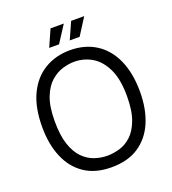

<svg xmlns="http://www.w3.org/2000/svg" viewBox="-149 -935 952 1061"><g transform="rotate(-20 327.0 -404.5)"><path d="M326 14Q231 14 167.5 -29Q104 -72 72 -148.5Q40 -225 40 -326Q40 -441 77 -518Q114 -595 179.5 -634Q245 -673 329 -673Q416 -673 480.5 -632Q545 -591 580 -513Q615 -435 615 -325Q615 -224 582.5 -147.5Q550 -71 486 -28.5Q422 14 326 14ZM326 -54Q359 -54 396.5 -64.5Q434 -75 466 -104Q498 -133 518.5 -187Q539 -241 539 -328Q539 -426 510 -487Q481 -548 433.5 -576.5Q386 -605 328 -605Q298 -605 261.5 -594.5Q225 -584 191.5 -555Q158 -526 137 -472Q116 -418 116 -332Q116 -248 134.5 -194Q153 -140 183.5 -109.5Q214 -79 251 -66.5Q288 -54 326 -54ZM284 -724H226L270 -823H348ZM405 -724H347L391 -823H468Z"/></g></svg>

Font: Bricolage Grotesque 48pt Light
Style: Regular
Weight: 300
Designer: Mathieu Triay
Foundry: Atelier Triay
Version: Version 1.000; ttfautohint (v1.8.4.7-5d5b);gftools[0.9.32]